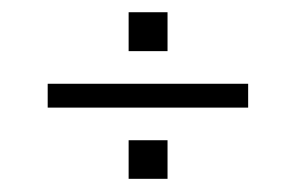

<svg xmlns="http://www.w3.org/2000/svg" viewBox="-20 -548 472 306"><path d="M185 -466.5V-528.5H247V-466.5ZM56 -376.5V-414.5H375.5V-376.5ZM185 -263V-324.5H247V-263Z"/></svg>

Font: Big Shoulders Stencil Display Light
Style: Regular
Weight: 300
Designer: Patric King
Foundry: XO Type Co
Version: Version 1.000